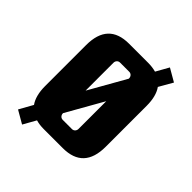

<svg xmlns="http://www.w3.org/2000/svg" viewBox="-178 -648 808 808"><g transform="rotate(45 226.0 -244.0)"><path d="M361 -549 329 -492C315 -496 299 -498 282 -498H169C86 -498 45 -454 45 -366V-122C45 -84 53 -54 68 -33L34 28L91 61L123 4C137 8 152 10 169 10H282C365 10 406 -34 406 -122V-366C406 -404 398 -434 383 -455L418 -516ZM179 -395C179 -406 187 -415 198 -415H253C264 -415 272 -406 272 -395V-393L179 -229ZM272 -94C272 -83 264 -74 253 -74H198C187 -74 179 -83 179 -94V-95L272 -259Z"/></g></svg>

Font: sklik
Style: Regular
Weight: 400
Designer: Joe Prince
Foundry: Joe Prince
Version: Version 1.001